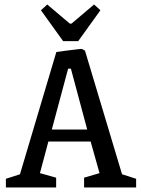

<svg xmlns="http://www.w3.org/2000/svg" viewBox="-20 -825 619 845"><path d="M257.8 -644 160.2 -779.8 188 -805.2 287.1 -721.2H294.9L394 -805.2L421.9 -779.8L324.2 -644ZM5.9 0V-38.1L67.9 -58.1L228 -596.2Q244.6 -598.6 271.7 -602.1Q298.8 -605.5 317.6 -607.7Q336.4 -609.9 337.9 -609.9Q339.8 -609.9 343.8 -607.9Q347.7 -606 350.6 -604L354 -602.1L517.1 -58.1L579.1 -38.1V0H350.1V-43L418 -63L378.9 -202.1H192.9L155.8 -63L227.1 -43V0ZM208 -254.9H363.8L292 -522.9H279.8Z"/></svg>

Font: Grenze
Style: Regular
Weight: 400
Designer: Renata Polastri
Foundry: Omnibus-Type
Version: Version 1.002;PS 001.002;hotconv 1.0.88;makeotf.lib2.5.64775